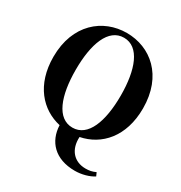

<svg xmlns="http://www.w3.org/2000/svg" viewBox="-223 -926 1242 1316"><g transform="rotate(30 397.5 -268.5)"><path d="M220 -374C220 -578 275 -729 398 -729C520 -729 576 -578 576 -374C576 -168 520 -18 398 -18C275 -18 220 -168 220 -374ZM695 163C667 176 645 180 616 180C526 180 467 116 473 13C629 -18 752 -149 752 -374C752 -633 586 -767 398 -767C211 -767 43 -632 43 -374C43 -153 163 -23 314 11C319 137 402 230 560 230C614 230 671 214 707 190Z"/></g></svg>

Font: Noto Serif TC Black
Style: Regular
Weight: 900
Version: Version 1.001;PS 1.001;hotconv 16.6.54;makeotf.lib2.5.65590